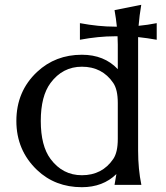

<svg xmlns="http://www.w3.org/2000/svg" viewBox="-20 -777 698 807"><path d="M574.2 0Q574.2 0 461.4 0Q465.8 -22 469.2 -45.4Q412.6 9.8 324.2 9.8Q211.9 9.8 135.7 -62.5Q48.8 -145.5 48.8 -268.6Q48.8 -393.1 135.7 -474.6Q212.9 -546.9 324.2 -546.9Q418 -546.9 475.1 -486.3V-589.8Q475.1 -606.9 474.1 -624.5H462.4Q394 -624.5 315.9 -609.9V-679.7Q394.5 -665 462.4 -665H471.2Q467.8 -699.2 461.4 -734.4L573.7 -756.8Q565.9 -710.9 562.5 -668.5Q599.6 -671.9 638.7 -679.7V-609.9Q598.1 -617.2 560.5 -621.1V-143.6Q560.5 -66.4 574.2 0ZM324.2 -40.5Q409.7 -40.5 456.1 -108.9Q475.1 -136.7 475.1 -192.9V-344.2Q475.1 -400.4 456.1 -428.2Q409.7 -496.6 324.2 -496.6Q243.2 -496.6 192.4 -428.2Q151.4 -373 151.4 -268.6Q151.4 -164.1 192.4 -108.9Q243.2 -40.5 324.2 -40.5Z"/></svg>

Font: Classica
Style: Book
Weight: 400
Designer: Wojciech Kalinowski "wmk69" (wmk69@o2.pl)
Foundry: Wojciech Kalinowski "wmk69" (wmk69@o2.pl)
Version: Version 2.1.1; 2021-05-14